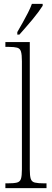

<svg xmlns="http://www.w3.org/2000/svg" viewBox="-20 -979 270 999"><path d="M8 0V-25H19Q52 -25 68 -29Q84 -33 89 -48.5Q94 -64 94 -98V-660Q94 -695 89 -711Q84 -727 69 -731Q54 -735 27 -735H8V-760H135V-98Q135 -64 140 -48.5Q145 -33 161.5 -29Q178 -25 210 -25H222V0ZM70 -812Q85 -838 99 -863Q113 -888 125.5 -912.5Q138 -937 146 -959H202V-949Q194 -936 180 -917Q166 -898 148.5 -877Q131 -856 113.5 -836Q96 -816 81 -799H70Z"/></svg>

Font: Noto Serif Khmer Condensed ExtraLight
Style: Regular
Weight: 250
Width: 3
Designer: Danh Hong and the Monotype Design Team
Foundry: Monotype Imaging Inc.
Version: Version 2.004